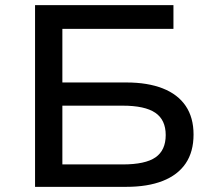

<svg xmlns="http://www.w3.org/2000/svg" viewBox="-20 -725 829 745"><path d="M116 0V-705H653V-613H222V-405H470Q553 -405 611.5 -382Q670 -359 700.5 -314Q731 -269 731 -203Q731 -136 700.5 -91Q670 -46 611.5 -23Q553 0 470 0ZM222 -87H456Q544 -87 583.5 -114.5Q623 -142 623 -201Q623 -260 582.5 -287.5Q542 -315 456 -315H222Z"/></svg>

Font: Nunito Sans 7pt SemiExpanded Medium
Style: Regular
Weight: 500
Width: 6
Designer: Vernon Adams
Foundry: Vernon Adams
Version: Version 3.101;gftools[0.9.27]